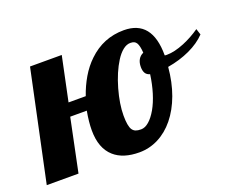

<svg xmlns="http://www.w3.org/2000/svg" viewBox="-126 -662 1012 819"><g transform="rotate(-20 380.0 -252.5)"><path d="M267.6 -32.2Q222.2 -72.3 222.2 -153.8Q222.2 -191.9 231 -240.2H155.8L106 0H-38.1L67.9 -500H211.9L169.9 -299.8H248Q262.2 -341.3 283.9 -378.4Q305.7 -415.5 335 -443.4Q402.8 -508.8 496.1 -508.8Q624 -508.8 624 -349.1V-348.1Q627 -347.2 628.9 -347.2H634.8Q668 -347.2 713.4 -365.7Q753.4 -382.3 789.1 -407.2L797.9 -379.9Q768.6 -349.1 722.4 -327.6Q676.3 -306.2 621.1 -296.9Q615.2 -229 594.7 -173.1Q574.2 -117.2 541.5 -77.1Q509.8 -38.1 468.8 -17.1Q427.7 3.9 381.8 3.9Q308.1 3.9 267.6 -32.2ZM492.7 -146Q508.8 -174.3 520.5 -212.4Q532.2 -250.5 538.1 -293.9Q523.4 -297.9 517.3 -308.6Q511.2 -319.3 511.2 -335.9Q511.2 -356.4 519.3 -370.1Q527.3 -383.8 542 -390.1Q540 -421.9 531.7 -435.5Q527.3 -442.4 520.8 -445.3Q514.2 -448.2 503.9 -448.2Q486.8 -448.2 470 -434.8Q453.1 -421.4 438 -397.5Q408.7 -351.1 389.6 -284.2Q371.1 -218.3 371.1 -167Q371.1 -119.1 382.3 -102.1Q388.2 -93.3 397.5 -89.6Q406.7 -85.9 421.9 -85.9Q439.9 -85.9 458 -101.6Q476.1 -117.2 492.7 -146Z"/></g></svg>

Font: Pattaya
Style: Regular
Weight: 400
Designer: Pablo Impallari / Thai characters Designed by Thanarat Vachiruckul and Suppakit Chalermlarp
Foundry: Pablo Impallari
Version: Version 1.007;September 16, 2023;FontCreator 15.0.0.2934 64-